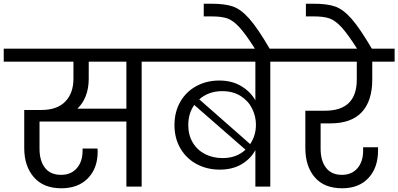

<svg xmlns="http://www.w3.org/2000/svg" viewBox="-47 -1001 2137 1030"><path d="M846 -670H713V0H631V-349H165V-203Q165 -139 194 -101Q223 -63 281 -63Q334 -63 365 -98.5Q396 -134 396 -192V-204H476Q477 -197 477 -188Q477 -98 424.5 -44.5Q372 9 282 9Q186 9 134.5 -50.5Q83 -110 83 -207V-411H175Q259 -411 303 -456Q347 -501 347 -579V-670H-27V-740H846ZM631 -670H429V-579Q429 -527 413 -486Q397 -445 368 -418H631Z M1534 -740V-670H1403V0H1323V-196Q1298 -149 1249 -120Q1200 -91 1132 -91Q1064 -91 1008.5 -120.5Q953 -150 921 -204.5Q889 -259 889 -330Q889 -401 920.5 -455.5Q952 -510 1007 -539.5Q1062 -569 1129 -569Q1197 -569 1246.5 -539.5Q1296 -510 1323 -463V-670H792V-740ZM1145 -512Q1072 -512 1022 -468L1295 -228Q1326 -274 1326 -332Q1326 -377 1305.5 -418.5Q1285 -460 1244 -486Q1203 -512 1145 -512ZM963 -330Q963 -276 987.5 -235.5Q1012 -195 1054 -174Q1096 -153 1147 -153Q1222 -153 1270 -198L995 -438Q963 -392 963 -330Z M1323 -736Q1271 -818 1237.5 -854.5Q1204 -891 1173 -902Q1142 -913 1088 -913H1046V-981H1087Q1160 -981 1203 -966Q1246 -951 1291 -900Q1336 -849 1402 -736Z M1673 -339V-202Q1673 -139 1702 -101Q1731 -63 1787 -63Q1840 -63 1870.5 -98.5Q1901 -134 1901 -192V-211H1981V-194Q1981 -101 1929.5 -46Q1878 9 1789 9Q1692 9 1641.5 -50Q1591 -109 1591 -207V-407H1696Q1867 -407 1867 -574V-670H1481V-740H2070V-670H1950V-574Q1950 -460 1894 -399.5Q1838 -339 1724 -339Z M1871 -736Q1819 -818 1785.5 -854.5Q1752 -891 1721 -902Q1690 -913 1636 -913H1594V-981H1635Q1708 -981 1751 -966Q1794 -951 1839 -900Q1884 -849 1950 -736Z"/></svg>

Font: DVN-Poppins
Style: Regular
Weight: 400
Designer: Ninad Kale (Devanagari), Jonny Pinhorn (Latin)
Foundry: Indian Type Foundry
Version: 4.004